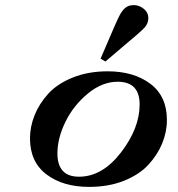

<svg xmlns="http://www.w3.org/2000/svg" viewBox="-20 -731 701 756"><path d="M98.1 -186Q98.1 -231.9 116 -276.9Q133.8 -321.8 169.4 -361.3Q205.1 -400.9 266.1 -425.5Q327.1 -450.2 403.8 -450.2Q506.8 -450.2 572 -401.1Q637.2 -352.1 637.2 -258.8Q637.2 -211.9 618.7 -166.5Q600.1 -121.1 564 -82Q527.8 -43 467.5 -19Q407.2 4.9 331.1 4.9Q228 4.9 163.1 -44.2Q98.1 -93.3 98.1 -186ZM206.1 -127Q206.1 -35.2 291 -35.2Q382.8 -35.2 456.3 -130.6Q529.8 -226.1 529.8 -319.8Q529.8 -408.7 443.8 -409.2Q382.8 -409.2 326.4 -363Q270 -316.9 238 -252Q206.1 -187 206.1 -127ZM376 -500Q442.9 -657.2 451.2 -670.9Q470.2 -707 496.1 -710Q501 -710.9 506.8 -710.9Q527.8 -710.9 545.9 -696.5Q564 -682.1 564 -659.2Q564 -638.2 548.6 -621.6Q533.2 -605 454.1 -539.1Q418 -508.3 395 -488.8Z"/></svg>

Font: CMU Serif Extra
Style: BoldSlanted
Weight: 700
Italic angle: -9.46001°
Version: Version 0.7.0